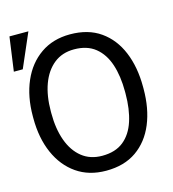

<svg xmlns="http://www.w3.org/2000/svg" viewBox="-118 -888 895 995"><g transform="rotate(-15 329.5 -391.0)"><path d="M329.6 10.3Q237.8 10.3 171.6 -35.6Q105.5 -81.5 69.8 -162.8Q34.2 -244.1 34.2 -350.1V-360.4Q34.2 -466.3 69.6 -547.6Q105 -628.9 171.4 -675Q237.8 -721.2 329.6 -721.2Q426.8 -721.2 492.4 -675Q558.1 -628.9 591.8 -547.6Q625.5 -466.3 625.5 -360.4V-350.1Q625.5 -244.1 591.8 -162.8Q558.1 -81.5 492.4 -35.6Q426.8 10.3 329.6 10.3ZM329.6 -69.8Q400.4 -69.8 444.1 -105Q487.8 -140.1 508.3 -203.4Q528.8 -266.6 528.8 -350.1V-361.3Q528.8 -444.3 508.1 -507.1Q487.3 -569.8 443.4 -605.2Q399.4 -640.6 329.6 -640.6Q265.6 -640.6 221.2 -605Q176.8 -569.3 153.8 -506.6Q130.9 -443.8 130.9 -361.3V-350.1Q130.9 -267.1 153.8 -203.9Q176.8 -140.6 221.2 -105.2Q265.6 -69.8 329.6 -69.8ZM-1 -609.4 24.4 -792H126L46.9 -609.4Z"/></g></svg>

Font: Roboto Slab
Style: Regular
Weight: 400
Designer: Google
Version: Version 2.000; ttfautohint (v1.8.1.43-b0c9)